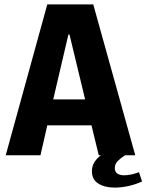

<svg xmlns="http://www.w3.org/2000/svg" viewBox="-20 -706 666 873"><path d="M6 0 195 -686H404L595 0H429L396 -136H195L164 0ZM291 -549 222 -254H367L296 -549ZM502 147Q457 147 427.5 129Q398 111 398 72Q398 48 410.5 29.5Q423 11 439 0H549Q532 10 517 24.5Q502 39 502 58Q502 76 514 83.5Q526 91 544 91Q561 91 578.5 87Q596 83 612 77L626 119Q596 133 563.5 140Q531 147 502 147Z"/></svg>

Font: Chivo Mono
Style: Bold
Weight: 700
Monospace: yes
Designer: Hector Gatti
Foundry: Omnibus-Type
Version: Version 1.008; ttfautohint (v1.8.4.7-5d5b)